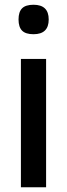

<svg xmlns="http://www.w3.org/2000/svg" viewBox="-20 -788 282 808"><path d="M121 -644Q88 -644 73 -659Q58 -674 58 -706Q58 -738 73 -753Q88 -768 121 -768Q185 -768 185 -706Q185 -644 121 -644ZM68 -540H174V0H68Z"/></svg>

Font: Encode Sans Narrow
Style: Medium
Weight: 500
Designer: Pablo Impallari, Andres Torresi
Foundry: Pablo Impallari, Andres Torresi
Version: Version 1.000; ttfautohint (v1.00) -l 8 -r 50 -G 200 -x 14 -